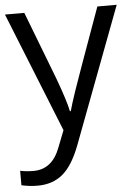

<svg xmlns="http://www.w3.org/2000/svg" viewBox="-54 -577 613 859"><g transform="rotate(-5 252.0 -147.5)"><path d="M1 -535.2H87.9L205.1 -230Q243.7 -125.5 252.9 -79.1H256.8Q263.2 -104 283.4 -164.3Q303.7 -224.6 416 -535.2H502.9L272.9 74.2Q238.8 164.6 193.1 202.4Q147.5 240.2 81.1 240.2Q43.9 240.2 7.8 231.9V167Q34.7 172.9 67.9 172.9Q151.4 172.9 187 79.1L216.8 2.9Z"/></g></svg>

Font: f09607729
Style: Regular
Weight: 400
Foundry: Ascender Corporation
Version: Version 1.10